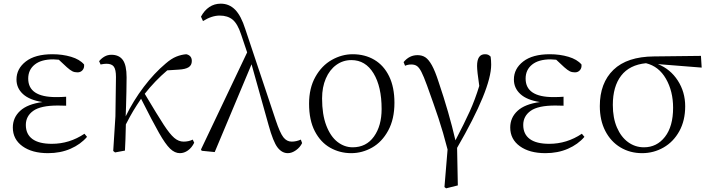

<svg xmlns="http://www.w3.org/2000/svg" viewBox="-20 -822 3871 1048"><path d="M50 -126Q50 -180 90 -217Q130 -254 212 -265Q141 -276 105.5 -308.5Q70 -341 70 -388Q70 -447 121 -486.5Q172 -526 266 -526Q321 -526 368 -512Q415 -498 439 -470Q441 -451 430.5 -439Q420 -427 403 -427Q387 -427 375 -433Q363 -439 345 -455L301 -496L271 -498Q205 -498 169.5 -469.5Q134 -441 134 -393Q134 -292 286 -292Q317 -292 341 -294V-245L296 -246Q202 -246 161.5 -217Q121 -188 121 -140Q121 -90 156.5 -63.5Q192 -37 263 -37Q359 -37 441 -92L455 -75Q420 -34 365 -10Q310 14 242 14Q155 14 102.5 -24Q50 -62 50 -126Z M750 -283Q725 -246 707.5 -217Q690 -188 667 -143Q665 -49 662 0L608 10L598 2L610 -187L613 -402Q613 -442 601.5 -458Q590 -474 561 -474Q549 -474 529 -470L521 -488Q533 -503 550 -513Q567 -523 588 -523Q630 -523 650.5 -494.5Q671 -466 671 -400Q671 -362 670 -322Q669 -282 668 -242L666 -187Q708 -273 765 -348Q822 -423 884 -475Q915 -502 942.5 -513Q970 -524 997 -526Q1027 -519 1027 -489Q1027 -466 1009.5 -455Q992 -444 956 -442L893 -438Q825 -380 770 -310Q841 -191 874 -140.5Q907 -90 931 -69.5Q955 -49 982 -49Q1010 -49 1032 -60L1040 -43Q1027 -16 1006 -1Q985 14 962 14Q934 14 908.5 -10.5Q883 -35 848 -96.5Q813 -158 750 -283Z M1446 -139 1353 -471 1152 8 1081 1 1077 -6 1329 -536 1296 -634Q1277 -692 1250 -714.5Q1223 -737 1179 -737Q1136 -737 1088 -707L1077 -731Q1095 -765 1122.5 -783.5Q1150 -802 1185 -802Q1231 -802 1263.5 -769Q1296 -736 1319 -663L1485 -166Q1508 -97 1526.5 -73Q1545 -49 1572 -49Q1597 -49 1622 -60L1629 -41Q1618 -18 1595.5 -2Q1573 14 1551 14Q1519 14 1495 -17Q1471 -48 1446 -139Z M1667 -256Q1667 -341 1701.5 -402.5Q1736 -464 1791 -495Q1846 -526 1905 -526Q1972 -526 2023.5 -495.5Q2075 -465 2104 -405.5Q2133 -346 2133 -261Q2133 -172 2099 -109.5Q2065 -47 2011 -16.5Q1957 14 1897 14Q1835 14 1782.5 -15.5Q1730 -45 1698.5 -105.5Q1667 -166 1667 -256ZM2063 -227Q2063 -349 2019 -421.5Q1975 -494 1898 -494Q1852 -494 1815.5 -467.5Q1779 -441 1758.5 -393.5Q1738 -346 1738 -285Q1738 -197 1761 -137Q1784 -77 1822 -47.5Q1860 -18 1905 -18Q1979 -18 2021 -76.5Q2063 -135 2063 -227Z M2311 -355Q2292 -407 2280 -430Q2268 -453 2256 -461.5Q2244 -470 2225 -470Q2206 -470 2191 -463L2183 -483Q2214 -521 2259 -521Q2284 -521 2302 -509Q2320 -497 2337.5 -465.5Q2355 -434 2374 -375Q2431 -207 2466 -56Q2515 -150 2544 -214Q2573 -278 2596 -353Q2584 -434 2584 -462Q2584 -526 2627 -526Q2638 -526 2644.5 -523Q2651 -520 2658 -513Q2661 -492 2661 -469Q2661 -336 2475 -15L2479 190L2415 206L2406 199L2423 -6Q2398 -103 2373.5 -176.5Q2349 -250 2311 -355Z M2765 -126Q2765 -180 2805 -217Q2845 -254 2927 -265Q2856 -276 2820.5 -308.5Q2785 -341 2785 -388Q2785 -447 2836 -486.5Q2887 -526 2981 -526Q3036 -526 3083 -512Q3130 -498 3154 -470Q3156 -451 3145.5 -439Q3135 -427 3118 -427Q3102 -427 3090 -433Q3078 -439 3060 -455L3016 -496L2986 -498Q2920 -498 2884.5 -469.5Q2849 -441 2849 -393Q2849 -292 3001 -292Q3032 -292 3056 -294V-245L3011 -246Q2917 -246 2876.5 -217Q2836 -188 2836 -140Q2836 -90 2871.5 -63.5Q2907 -37 2978 -37Q3074 -37 3156 -92L3170 -75Q3135 -34 3080 -10Q3025 14 2957 14Q2870 14 2817.5 -24Q2765 -62 2765 -126Z M3254 -243Q3254 -369 3328.5 -441Q3403 -513 3550 -514L3806 -517L3810 -453L3571 -472Q3639 -445 3679.5 -382.5Q3720 -320 3720 -242Q3720 -164 3688 -106Q3656 -48 3602 -17Q3548 14 3485 14Q3419 14 3366.5 -17.5Q3314 -49 3284 -107Q3254 -165 3254 -243ZM3325 -249Q3325 -178 3347.5 -126Q3370 -74 3408.5 -46Q3447 -18 3495 -18Q3565 -18 3609.5 -75Q3654 -132 3654 -234Q3654 -324 3615 -392Q3576 -460 3506 -477Q3416 -468 3370.5 -409Q3325 -350 3325 -249Z"/></svg>

Font: GL-CurulMinamoto Light
Style: Regular
Weight: 300
Designer: Eunice (kana); Ryoko NISHIZUKA 西塚涼子 (ideographs); Frank Grießhammer (Latin, Greek & Cyrillic); Wenlong ZHANG
Foundry: Gutenberg Labo; Adobe
Version: Version 1.002